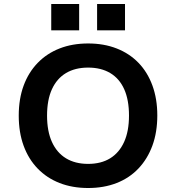

<svg xmlns="http://www.w3.org/2000/svg" viewBox="-20 -933 884 963"><path d="M422 10Q343 10 279 -15Q215 -40 169 -87.5Q123 -135 98.5 -202Q74 -269 74 -353Q74 -437 98.5 -503.5Q123 -570 169 -617.5Q215 -665 279 -690Q343 -715 422 -715Q501 -715 565 -690Q629 -665 674.5 -618Q720 -571 744.5 -504Q769 -437 769 -354Q769 -270 744.5 -203Q720 -136 674.5 -88Q629 -40 565 -15Q501 10 422 10ZM422 -111Q487 -111 532.5 -139Q578 -167 602.5 -221Q627 -275 627 -353Q627 -432 603 -485.5Q579 -539 533 -566.5Q487 -594 422 -594Q357 -594 311 -566.5Q265 -539 240.5 -485.5Q216 -432 216 -353Q216 -275 240.5 -221Q265 -167 311 -139Q357 -111 422 -111ZM467 -781V-913H607V-781ZM237 -781V-913H377V-781Z"/></svg>

Font: Nunito Sans 6pt
Style: Bold
Weight: 700
Version: Version 3.101;gftools[0.9.27]